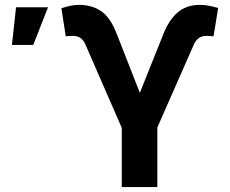

<svg xmlns="http://www.w3.org/2000/svg" viewBox="-20 -757 931 777"><path d="M472.7 0V-239.7L325.2 -578.1Q317.9 -594.7 305.7 -603.3Q293.5 -611.8 275.9 -611.8Q269 -611.8 258.8 -611.1Q248.5 -610.4 246.1 -609.9L228.5 -723.6Q244.6 -729 262.5 -733.2Q280.3 -737.3 301.3 -737.3Q351.1 -737.3 388.9 -712.2Q426.8 -687 453.1 -618.2L545.9 -381.3L639.2 -614.3Q663.1 -676.3 699 -706.8Q734.9 -737.3 789.1 -737.3Q808.1 -737.3 827.4 -733.4Q846.7 -729.5 862.8 -724.6L844.2 -609.9Q841.8 -610.4 831.8 -611.1Q821.8 -611.8 814.9 -611.8Q796.4 -611.8 784.2 -602.5Q772 -593.3 765.1 -578.1L616.7 -241.2V0ZM28.3 -575.2 44.9 -727.5H174.3L114.7 -575.2Z"/></svg>

Font: Inter 24pt
Style: Bold
Weight: 700
Designer: Rasmus Andersson
Foundry: rsms
Version: Version 4.001;git-66647c0bb